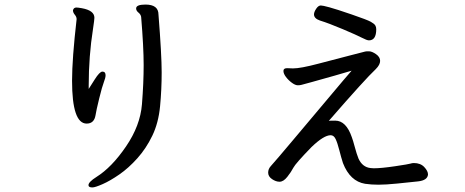

<svg xmlns="http://www.w3.org/2000/svg" viewBox="-20 -771 2040 842"><path d="M360 -229Q393 -229 399 -266Q402 -286 415 -339Q428 -392 435.5 -411Q443 -430 443 -441Q443 -457 429 -457Q417 -457 395 -422L369 -381Q369 -385 369 -395Q369 -525 388 -645Q394 -685 394 -693Q394 -725 339 -735Q322 -738 315 -738Q303 -738 300 -726Q300 -716 308 -706.5Q316 -697 316 -687Q296 -513 296 -417Q296 -229 360 -229ZM385 51Q397 51 430 36.5Q463 22 503.5 -6Q544 -34 582.5 -77Q621 -120 648 -176Q675 -232 682 -305Q689 -378 689 -454Q689 -530 675 -707Q675 -751 618 -751Q577 -751 577 -734Q577 -724 587 -716Q597 -708 599 -697Q610 -564 610 -486Q610 -407 602.5 -313.5Q595 -220 532.5 -128.5Q470 -37 403 5Q368 27 368 41Q368 51 385 51Z M1581 35Q1608 39 1640 39Q1672 39 1721.5 34Q1771 29 1813 24.5Q1855 20 1857 -6Q1857 -21 1840.5 -38.5Q1824 -56 1795 -56Q1787 -56 1780 -53.5Q1773 -51 1712.5 -42Q1652 -33 1619 -33L1605 -34Q1569 -38 1552 -76Q1544 -96 1536 -126Q1528 -156 1523 -169Q1498 -242 1450 -242Q1425 -242 1422 -241Q1582 -425 1628 -468Q1647 -487 1647 -504Q1647 -521 1629 -533.5Q1611 -546 1598 -546Q1585 -546 1581.5 -545Q1578 -544 1515.5 -528Q1453 -512 1375.5 -491.5Q1298 -471 1265 -471L1239 -472Q1223 -472 1223 -460Q1223 -448 1234 -433.5Q1245 -419 1260 -408Q1275 -397 1286 -397Q1296 -397 1302.5 -399Q1309 -401 1345 -410.5Q1381 -420 1446.5 -439Q1512 -458 1522 -461Q1516 -455 1485 -418Q1454 -381 1416 -336Q1378 -291 1339 -244.5Q1300 -198 1264.5 -156Q1229 -114 1204 -84.5Q1179 -55 1167.5 -42.5Q1156 -30 1156 -14Q1156 3 1173 14.5Q1190 26 1206 26Q1223 26 1240 4.5Q1257 -17 1266.5 -35.5Q1276 -54 1346 -126Q1400 -178 1430 -178Q1444 -178 1452 -161Q1460 -144 1468 -112.5Q1476 -81 1484 -56Q1515 24 1581 35ZM1598 -594Q1630 -594 1630 -643Q1630 -653 1625.5 -660Q1621 -667 1606 -675.5Q1591 -684 1522.5 -707.5Q1454 -731 1424.5 -739Q1395 -747 1387 -747Q1376 -747 1366.5 -732.5Q1357 -718 1357 -708Q1357 -690 1383 -681Q1422 -669 1483.5 -643Q1545 -617 1567 -605.5Q1589 -594 1598 -594Z"/></svg>

Font: LXGW WenKai Mono TC
Style: Bold
Weight: 700
Designer: LXGW / Fontworks Inc.
Foundry: LXGW / Fontworks Inc.
Version: Version 1.330